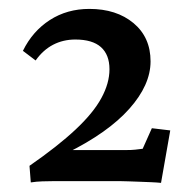

<svg xmlns="http://www.w3.org/2000/svg" viewBox="-20 -599 431 429"><path d="M45.9 -228.5Q109.4 -272.5 148.9 -309.6Q188.5 -346.7 206.5 -379.9Q224.6 -413.1 224.6 -444.3Q224.6 -476.6 205.6 -493.7Q186.5 -510.7 148.4 -510.7Q121.1 -510.7 98.6 -499Q76.2 -487.3 59.6 -463.9L31.2 -485.4Q52.7 -529.3 91.3 -554.2Q129.9 -579.1 179.7 -579.1Q240.2 -579.1 278.3 -547.4Q316.4 -515.6 316.4 -461.9Q316.4 -409.2 269 -356Q221.7 -302.7 128.9 -256.8V-263.7H261.7Q274.4 -263.7 282.2 -264.6Q290 -265.6 298.8 -266.6L319.3 -312.5L360.4 -307.6L339.8 -190.4Q330.1 -191.4 317.9 -191.9Q305.7 -192.4 292.5 -192.9Q279.3 -193.4 267.6 -193.8Q255.9 -194.3 248 -194.3H100.6Q87.9 -194.3 74.7 -193.8Q61.5 -193.4 48.8 -191.4Z"/></svg>

Font: Crimson Pro ExtraLight Medium
Style: Regular
Weight: 500
Version: Version 1.002